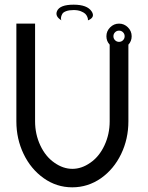

<svg xmlns="http://www.w3.org/2000/svg" viewBox="-20 -801 632 821"><path d="M356 -714Q356 -716 356 -719Q356 -722 353 -729.5Q350 -737 344 -742.5Q338 -748 325.5 -753Q313 -758 295 -758Q276 -758 263.5 -753.5Q251 -749 247 -742.5Q243 -736 241.5 -729.5Q240 -723 241 -718L243 -714Q214 -731 224 -754Q236 -781 295 -781Q353 -781 372 -752Q387 -729 361 -716Q358 -715 356 -714ZM50 -700V-282Q50 -207 81 -142.5Q112 -78 167 -39Q222 0 289 0Q356 0 412 -39Q467 -78 498 -142.5Q529 -207 529 -282V-610Q543 -625 543 -646Q543 -668 527 -684Q511 -700 489 -700Q467 -700 451 -684Q435 -668 435 -646Q435 -625 449 -610V-282Q449 -227 426.5 -179Q404 -131 366 -105Q329 -79 289.5 -79Q250 -79 213 -105Q175 -131 152.5 -179Q130 -227 130 -282V-700ZM506 -663Q513 -656 513 -646Q513 -636 506 -629Q499 -622 489 -622Q479 -622 472 -629Q465 -636 465 -646Q465 -656 472 -663Q479 -670 489 -670Q499 -670 506 -663Z"/></svg>

Font: Sakbunderan
Style: Regular
Weight: 400
Version: Version 1.00